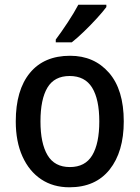

<svg xmlns="http://www.w3.org/2000/svg" viewBox="-20 -786 593 816"><path d="M506 -270Q506 -141 446 -65.5Q386 10 275 10Q206 10 155 -24Q104 -58 75.5 -121Q47 -184 47 -270Q47 -403 107 -476Q167 -549 278 -549Q380 -549 443 -477Q506 -405 506 -270ZM152 -270Q152 -177 182 -126.5Q212 -76 277 -76Q342 -76 372 -126Q402 -176 402 -270Q402 -364 371.5 -413.5Q341 -463 276 -463Q211 -463 181.5 -413.5Q152 -364 152 -270ZM432 -756Q418 -737 392 -708.5Q366 -680 337 -652Q308 -624 285 -606H217V-618Q241 -650 268 -691Q295 -732 313 -766H432Z"/></svg>

Font: Noto Sans Gurmukhi UI SemiCondensed Medium
Style: Regular
Weight: 500
Width: 4
Designer: Jelle Bosma - Monotype Design Team
Foundry: Monotype Imaging Inc.
Version: Version 2.004; ttfautohint (v1.8.4.7-5d5b)